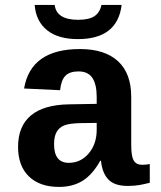

<svg xmlns="http://www.w3.org/2000/svg" viewBox="-20 -733 640 763"><path d="M214.4 9.8Q137.7 9.8 94.7 -32Q51.8 -73.7 51.8 -149.4Q51.8 -231.4 102.8 -274.2Q153.8 -316.9 255.4 -318.4L364.3 -320.3V-347.2Q364.3 -397.5 347.2 -423.3Q330.1 -449.2 292 -449.2Q256.3 -449.2 239.5 -431.4Q222.7 -413.6 218.8 -374.5L75.7 -381.3Q102.1 -538.1 297.9 -538.1Q396.5 -538.1 449 -489.7Q501.5 -441.4 501.5 -347.7V-156.2Q501.5 -111.8 511.5 -95Q521.5 -78.1 544.9 -78.1Q560.5 -78.1 575.2 -81.1V-6.8Q563 -3.9 553.2 -1.5Q543.5 1 533.7 2.4Q523.9 3.9 512.9 4.9Q502 5.9 487.3 5.9Q435.5 5.9 410.9 -19.5Q386.2 -44.9 381.3 -94.2H378.4Q347.7 -39.1 308.3 -14.6Q269 9.8 214.4 9.8ZM364.3 -244.6 298.8 -243.7Q254.9 -242.7 235.1 -234.6Q215.3 -226.6 205.1 -208.7Q194.8 -190.9 194.8 -160.2Q194.8 -85.9 253.4 -85.9Q300.8 -85.9 332.5 -123.3Q364.3 -160.6 364.3 -217.8ZM289.6 -577.6Q210.9 -577.6 167 -613Q123 -648.4 117.7 -713.4H197.3Q204.6 -654.3 290.5 -654.3Q333.5 -654.3 355 -668.5Q376.5 -682.6 383.3 -713.4H463.4Q446.8 -577.6 289.6 -577.6Z"/></svg>

Font: Liberation Mono
Style: Bold
Weight: 700
Monospace: yes
Designer: Steve Matteson
Foundry: Ascender Corporation
Version: Version 2.1.5